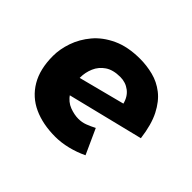

<svg xmlns="http://www.w3.org/2000/svg" viewBox="-112 -613 780 780"><g transform="rotate(45 277.5 -223.0)"><path d="M293 -107Q313 -107 331.5 -114Q350 -121 369 -131L418 -23Q385 -7 348.5 2Q312 11 278 11Q206 11 152.5 -13.5Q99 -38 69 -88.5Q39 -139 39 -215Q39 -254 53.5 -296Q68 -338 98.5 -374.5Q129 -411 178.5 -434Q228 -457 298 -457Q336 -457 373.5 -447.5Q411 -438 442.5 -413.5Q474 -389 496.5 -345Q519 -301 528 -231L176 -144L154 -222L428 -293L379 -278Q371 -312 347.5 -330Q324 -348 293 -348Q252 -348 227 -331Q202 -314 190.5 -287Q179 -260 179 -231Q179 -181 197.5 -154Q216 -127 242.5 -117Q269 -107 293 -107Z"/></g></svg>

Font: Josefin Sans Thin
Style: Bold Italic
Weight: 700
Italic angle: -7°
Version: Version 2.000